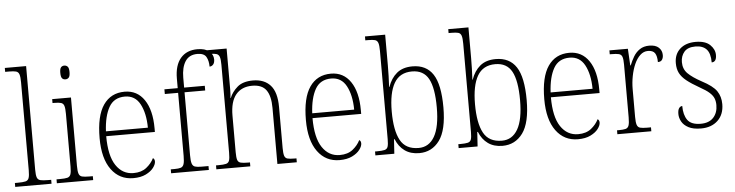

<svg xmlns="http://www.w3.org/2000/svg" viewBox="-47 -992 4677 1222"><g transform="rotate(-5 2291.5 -381.0)"><path d="M8 0V-25H26Q60 -25 76 -29Q92 -33 97.5 -48.5Q103 -64 103 -98V-660Q103 -695 97.5 -711Q92 -727 77 -731Q62 -735 34 -735H8V-760H144V-98Q144 -64 149.5 -48.5Q155 -33 171.5 -29Q188 -25 221 -25H240V0Z M386 -654Q373 -654 365 -663Q357 -672 357 -698Q357 -724 365 -733Q373 -742 386 -742Q399 -742 407.5 -733Q416 -724 416 -698Q416 -672 407.5 -663Q399 -654 386 -654ZM274 0V-25H296Q328 -25 343.5 -29Q359 -33 364.5 -48.5Q370 -64 370 -98V-435Q370 -470 365 -486Q360 -502 345.5 -506.5Q331 -511 303 -511H291V-536H411V-99Q411 -65 416.5 -49Q422 -33 437.5 -29Q453 -25 485 -25H506V0Z M762 10Q674 10 622 -61Q570 -132 570 -262Q570 -404 618 -473.5Q666 -543 754 -543Q834 -543 879 -477Q924 -411 924 -294V-271H613Q613 -146 654.5 -84Q696 -22 766 -22Q817 -22 849 -47.5Q881 -73 897 -106Q908 -100 908 -84Q908 -66 891.5 -44Q875 -22 842.5 -6Q810 10 762 10ZM882 -302Q881 -395 849.5 -453.5Q818 -512 753 -512Q683 -512 651 -455.5Q619 -399 614 -302Z M1004 0V-25H1028Q1054 -25 1068 -29.5Q1082 -34 1087.5 -50.5Q1093 -67 1093 -103V-506H1008V-536H1093V-597Q1093 -682 1131.5 -727Q1170 -772 1239 -772Q1288 -772 1314 -750.5Q1340 -729 1340 -698Q1340 -677 1330.5 -666Q1321 -655 1307 -655Q1307 -692 1293 -717Q1279 -742 1236 -742Q1184 -742 1159 -703.5Q1134 -665 1134 -599V-536H1266V-506H1134V-103Q1134 -67 1139.5 -50.5Q1145 -34 1159 -29.5Q1173 -25 1200 -25H1245V0Z M1293 0V-25H1310Q1341 -25 1357 -29Q1373 -33 1378 -48.5Q1383 -64 1383 -99V-660Q1383 -695 1377.5 -710.5Q1372 -726 1358 -730.5Q1344 -735 1318 -735H1299V-760H1425V-497Q1425 -483 1424 -468Q1423 -453 1422 -444H1424Q1439 -482 1474 -512.5Q1509 -543 1574 -543Q1646 -543 1685.5 -499Q1725 -455 1725 -360V-98Q1725 -65 1730 -49Q1735 -33 1750 -29Q1765 -25 1796 -25H1807V0H1683V-358Q1683 -434 1656 -472Q1629 -510 1566 -510Q1499 -510 1462 -465.5Q1425 -421 1425 -331V-98Q1425 -64 1430 -48.5Q1435 -33 1451 -29Q1467 -25 1498 -25H1510V0Z M2080 10Q1992 10 1940 -61Q1888 -132 1888 -262Q1888 -404 1936 -473.5Q1984 -543 2072 -543Q2152 -543 2197 -477Q2242 -411 2242 -294V-271H1931Q1931 -146 1972.5 -84Q2014 -22 2084 -22Q2135 -22 2167 -47.5Q2199 -73 2215 -106Q2226 -100 2226 -84Q2226 -66 2209.5 -44Q2193 -22 2160.5 -6Q2128 10 2080 10ZM2200 -302Q2199 -395 2167.5 -453.5Q2136 -512 2071 -512Q2001 -512 1969 -455.5Q1937 -399 1932 -302Z M2589 10Q2534 10 2496.5 -17Q2459 -44 2440 -92H2436L2430 0H2309V-25H2323Q2354 -25 2370 -29Q2386 -33 2391 -48Q2396 -63 2396 -96V-659Q2396 -695 2390.5 -711Q2385 -727 2370.5 -731Q2356 -735 2328 -735H2309V-760H2438V-564Q2438 -536 2437 -496Q2436 -456 2434 -426H2436Q2455 -481 2493 -512.5Q2531 -544 2593 -544Q2681 -544 2724 -478.5Q2767 -413 2767 -267Q2767 -122 2718.5 -56Q2670 10 2589 10ZM2588 -23Q2654 -23 2689.5 -84.5Q2725 -146 2725 -270Q2725 -395 2693 -453.5Q2661 -512 2587 -512Q2509 -512 2473 -450Q2437 -388 2437 -269Q2437 -148 2471 -85.5Q2505 -23 2588 -23Z M3121 10Q3066 10 3028.5 -17Q2991 -44 2972 -92H2968L2962 0H2841V-25H2855Q2886 -25 2902 -29Q2918 -33 2923 -48Q2928 -63 2928 -96V-659Q2928 -695 2922.5 -711Q2917 -727 2902.5 -731Q2888 -735 2860 -735H2841V-760H2970V-564Q2970 -536 2969 -496Q2968 -456 2966 -426H2968Q2987 -481 3025 -512.5Q3063 -544 3125 -544Q3213 -544 3256 -478.5Q3299 -413 3299 -267Q3299 -122 3250.5 -56Q3202 10 3121 10ZM3120 -23Q3186 -23 3221.5 -84.5Q3257 -146 3257 -270Q3257 -395 3225 -453.5Q3193 -512 3119 -512Q3041 -512 3005 -450Q2969 -388 2969 -269Q2969 -148 3003 -85.5Q3037 -23 3120 -23Z M3603 10Q3515 10 3463 -61Q3411 -132 3411 -262Q3411 -404 3459 -473.5Q3507 -543 3595 -543Q3675 -543 3720 -477Q3765 -411 3765 -294V-271H3454Q3454 -146 3495.5 -84Q3537 -22 3607 -22Q3658 -22 3690 -47.5Q3722 -73 3738 -106Q3749 -100 3749 -84Q3749 -66 3732.5 -44Q3716 -22 3683.5 -6Q3651 10 3603 10ZM3723 -302Q3722 -395 3690.5 -453.5Q3659 -512 3594 -512Q3524 -512 3492 -455.5Q3460 -399 3455 -302Z M3855 0V-25H3867Q3895 -25 3910 -29Q3925 -33 3930.5 -49Q3936 -65 3936 -101V-438Q3936 -472 3930.5 -487.5Q3925 -503 3909 -507Q3893 -511 3861 -511H3851V-536H3969L3975 -429H3978Q3989 -457 4004.5 -483.5Q4020 -510 4045 -527Q4070 -544 4106 -544Q4146 -544 4166.5 -525Q4187 -506 4187 -477Q4187 -459 4179 -447Q4171 -435 4152 -435Q4152 -473 4139.5 -492Q4127 -511 4094 -511Q4067 -511 4045 -490.5Q4023 -470 4008 -436Q3993 -402 3985 -360.5Q3977 -319 3977 -278V-100Q3977 -65 3982.5 -49Q3988 -33 4003 -29Q4018 -25 4046 -25H4072V0Z M4389 10Q4339 10 4309 -6Q4279 -22 4266 -46Q4253 -70 4253 -94Q4253 -120 4261.5 -131.5Q4270 -143 4282 -143Q4282 -86 4305.5 -53Q4329 -20 4390 -20Q4443 -20 4471 -50.5Q4499 -81 4499 -130Q4499 -154 4491.5 -173Q4484 -192 4463.5 -210.5Q4443 -229 4403 -251Q4352 -280 4322 -304Q4292 -328 4278.5 -354.5Q4265 -381 4265 -418Q4265 -475 4302 -508.5Q4339 -542 4402 -542Q4464 -542 4494 -513Q4524 -484 4524 -448Q4524 -403 4493 -403Q4493 -461 4469 -487Q4445 -513 4398 -513Q4349 -513 4326.5 -486.5Q4304 -460 4304 -421Q4304 -377 4332.5 -348.5Q4361 -320 4418 -289Q4489 -252 4513 -216.5Q4537 -181 4537 -133Q4537 -67 4496.5 -28.5Q4456 10 4389 10Z"/></g></svg>

Font: Noto Serif Tamil SemiCondensed ExtraLight
Style: Regular
Weight: 200
Width: 4
Designer: Indian Type Foundry, Tom Grace, and the Monotype Design Team
Foundry: Monotype Imaging Inc.
Version: Version 2.004; ttfautohint (v1.8.4.7-5d5b)